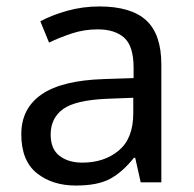

<svg xmlns="http://www.w3.org/2000/svg" viewBox="-20 -565 601 595"><path d="M288 -545Q386 -545 433 -502Q480 -459 480 -365V0H416L399 -76H395Q360 -32 321.5 -11Q283 10 215 10Q142 10 94 -28.5Q46 -67 46 -149Q46 -229 109 -272.5Q172 -316 303 -320L394 -323V-355Q394 -422 365 -448Q336 -474 283 -474Q241 -474 203 -461.5Q165 -449 132 -433L105 -499Q140 -518 188 -531.5Q236 -545 288 -545ZM314 -259Q214 -255 175.5 -227Q137 -199 137 -148Q137 -103 164.5 -82Q192 -61 235 -61Q303 -61 348 -98.5Q393 -136 393 -214V-262Z"/></svg>

Font: Noto Sans Adlam Unjoined
Style: Regular
Weight: 400
Designer: Mark Jamra, Neil Patel
Foundry: JamraPatel LLC
Version: Version 3.001